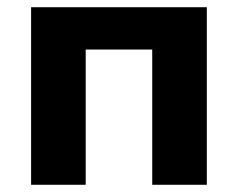

<svg xmlns="http://www.w3.org/2000/svg" viewBox="-20 -511 657 531"><path d="M66 0V-491H552V0H401V-374H217V0Z"/></svg>

Font: Nunito Sans ExtraBold
Style: Regular
Weight: 800
Designer: Vernon Adams
Foundry: Vernon Adams
Version: Version 3.101; ttfautohint (v1.8.4.7-5d5b);gftools[0.9.27]